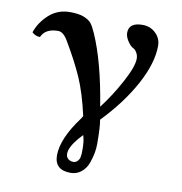

<svg xmlns="http://www.w3.org/2000/svg" viewBox="-78 -517 783 827"><g transform="rotate(10 314.0 -103.0)"><path d="M561 -366.2Q561 -291 510 -196.5Q459 -102.1 370.1 -9.8Q376 19 376 96.2Q376 113.3 372.6 133.5Q369.1 153.8 360.1 179.4Q351.1 205.1 331.1 221.4Q311 237.8 284.2 237.8Q214.4 237.8 213.9 173.8Q213.9 99.6 289.1 -1L295.9 -12.2Q273.9 -110.4 245.4 -175.3Q216.8 -240.2 168.9 -320.8Q148.9 -355 126 -355Q70.3 -355 53.2 -315.4Q32.2 -315.9 18.1 -330.1Q33.2 -375 71 -409.4Q108.9 -443.8 163.1 -443.8Q201.2 -443.8 224.1 -434.6Q247.1 -425.3 257.1 -412.1Q267.1 -398.9 278.8 -372.1Q330.1 -256.3 360.8 -64.9Q404.8 -122.1 442.4 -191.7Q480 -261.2 480 -295.9Q480 -310.1 472.9 -322Q465.8 -334 459 -336.9Q445.8 -342.8 432.9 -362.3Q419.9 -381.8 419.9 -398.9Q419.9 -443.8 480 -443.8Q514.2 -443.8 537.6 -421.1Q561 -398.4 561 -366.2ZM277.8 188Q303.7 194.8 314.9 167Q318.8 147.9 317.9 127.9Q317.9 98.1 313 79.1L310.1 67.9Q268.1 110.8 257.8 144Q249 179.2 277.8 188Z"/></g></svg>

Font: Linux Biolinum O
Style: Bold
Weight: 700
Designer: Philipp H. Poll
Foundry: Philipp H. Poll
Version: Version 1.3.2